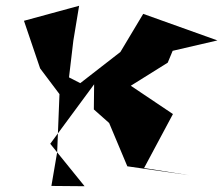

<svg xmlns="http://www.w3.org/2000/svg" viewBox="-20 -584 773 665"><path d="M305 -205 358 -158 421 -8 636 23 479 -2 579 -189 433 -287 561 -367 578 -408 733 -444 476 -536 397 -404 258 -296 219 -316 234 -443 254 -564 63 -512 119 -347 186 -258 178 -57 158 60 273 61 154 -86 306 -292Z"/></svg>

Font: Asimov Silicon
Style: Regular
Weight: 400
Designer: Google
Version: Version 2.000980; 2014